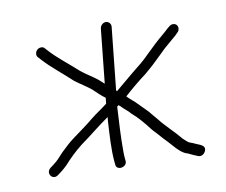

<svg xmlns="http://www.w3.org/2000/svg" viewBox="-64 -578 808 685"><g transform="rotate(-10 340.0 -235.5)"><path d="M338.3 -480 317.8 -284C311.7 -289.3 305 -295.3 297.7 -302C281.7 -314.7 255 -331 239.1 -344C206.5 -374.2 166.5 -403.8 136.8 -437L129.6 -445C126.7 -449 122.4 -451 116.8 -451C105.5 -451 96.4 -442.8 95.2 -431.5C94.6 -425.8 96.2 -421.3 99.8 -418L107 -410C138 -375.3 177.3 -345.5 211.8 -313C228 -300.5 254.7 -284.2 270.4 -271C284.9 -257.5 297.2 -244.5 312.5 -234L310.3 -213C291.7 -197.9 271.4 -185.8 251.8 -170C229.5 -151 201.7 -132 177.9 -114C153.8 -96.6 146.1 -87 126.2 -69C111.7 -53.7 103.3 -42.5 87.2 -31L75.3 -22C54.3 -5.9 75.4 24.7 97.2 8L108 0C116.7 -6.7 124.8 -13.7 132.2 -21C154.4 -45.6 172.6 -63.2 198.8 -84C234.8 -109.5 271.3 -140.5 307.3 -165C306.6 -158 306.6 -158 305.8 -151C303.1 -101.3 299.2 -48.6 303.4 -4L304.4 6C304.9 30.8 346.7 23.9 343.1 -1L342.2 -11C341.5 -17.7 341.2 -25.7 341.2 -35C341 -86.9 344 -137.2 347.1 -192L347.5 -196C349.7 -197.3 351.5 -198.7 353 -200C357.3 -196.7 360.9 -193.3 363.9 -190C371 -182 384.7 -172.9 391.2 -164C396 -159.3 402.1 -153.7 409.4 -147C422.6 -133.9 424.8 -129.8 437.2 -116C449.1 -101 455.2 -92.1 469.2 -78C477.2 -69 477.2 -69 488.9 -56C495.5 -49.3 501.2 -43.3 506 -38L520.3 -22C531.9 -9 548.3 8.6 567.6 13C579.7 19.4 590.3 23.8 601.1 28C612.9 32.6 623.1 24.7 627.3 16.5C638.8 -6.4 609.9 -11.1 598.8 -17C588.6 -22.4 582.4 -22.6 573.9 -28C565 -36.4 558.5 -40.3 551.2 -50L536.9 -66C532.1 -71.3 526.1 -77.7 518.9 -85C513.4 -91.2 490.3 -114.3 484 -124C476.5 -133.6 461.4 -149.8 454.7 -159C447.9 -166.6 429.3 -184 422.1 -192C412 -203.3 396.1 -214.3 385.7 -226C411 -248.9 438.5 -272 465.6 -292L486.5 -310C498 -319.4 524.5 -346.2 535.3 -356C551.7 -373.5 578.3 -394 596 -410L603.8 -418C608.2 -421.3 610.6 -425.8 611.2 -431.5C612.4 -442.5 605.1 -451 594.3 -451C588.9 -451 584.1 -449 579.6 -445L570.9 -438C565.7 -432.7 559.4 -427 552.1 -421C527 -400.2 510.2 -383.6 486.8 -361C465.1 -338.4 445.4 -324 422 -305C400.6 -287.6 378.1 -267.8 356.2 -250C355.7 -251.3 354.8 -252.3 353.5 -253C361.4 -328.7 369.4 -404.3 377.3 -480C378.4 -490.6 370 -500 359.4 -500C348.8 -500 339.4 -490.6 338.3 -480Z"/></g></svg>

Font: Just Breathe
Style: Obl2
Weight: 400
Foundry: Cannot Into Space Fonts
Version: Version 0.72